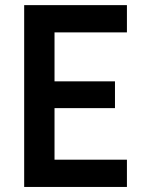

<svg xmlns="http://www.w3.org/2000/svg" viewBox="-20 -740 574 760"><path d="M75.7 -719.7H482.4V-611.8H195.8V-418H435.1V-312H195.8V-107.9H482.4V0H75.7Z"/></svg>

Font: Reddit Sans SemiBold
Style: Regular
Weight: 600
Designer: Stephen Hutchings
Foundry: Reddit
Version: Version 1.013